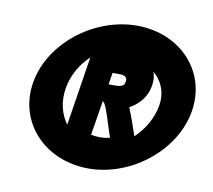

<svg xmlns="http://www.w3.org/2000/svg" viewBox="-60 -530 676 609"><g transform="rotate(10 278.0 -225.5)"><path d="M41 -226C20 -95 121 11 261 11C398 11 532 -95 553 -226C574 -357 474 -462 335 -462C197 -462 62 -357 41 -226ZM146 -226C153 -270 176 -309 206 -337L171 -114C150 -143 139 -182 146 -226ZM294 -380C301 -366 309 -358 319 -358C403 -358 460 -299 448 -226C441 -183 418 -144 387 -115C381 -133 367 -174 355 -203C382 -217 408 -244 414 -281C416 -293 417 -307 413 -321C401 -361 364 -380 320 -380ZM251 -96 269 -207C270 -207 270 -206 271 -206C281 -200 299 -134 308 -108L312 -97C302 -94 289 -93 278 -93C269 -93 260 -94 251 -96ZM278 -263 284 -301H304C327 -301 332 -293 330 -281C328 -269 324 -263 296 -263Z"/></g></svg>

Font: Charger Pro
Style: UltraNarObl
Weight: 900
Designer: Jasper
Foundry: Cannot Into Space Fonts
Version: Version 1.09